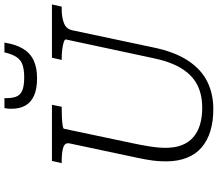

<svg xmlns="http://www.w3.org/2000/svg" viewBox="-78 -886 981 865"><g transform="rotate(-90 412.5 -453.5)"><path d="M200 -348Q192 -310 187.5 -283Q183 -256 181 -236.5Q179 -217 179 -198Q179 -156 191 -125Q203 -94 226.5 -73.5Q250 -53 283.5 -43Q317 -33 359 -33Q420 -33 464 -56Q508 -79 538 -128.5Q568 -178 584 -258L667 -646Q669 -652 656 -656.5Q643 -661 623 -663.5Q603 -666 584 -666H575L585 -710H825L815 -666H804Q767 -666 741 -656Q715 -646 709 -620L631 -252Q611 -156 571.5 -96.5Q532 -37 477 -10Q422 17 354 17Q299 17 255.5 4Q212 -9 181 -35.5Q150 -62 134 -102.5Q118 -143 118 -196Q118 -214 119.5 -234.5Q121 -255 126 -283.5Q131 -312 140 -353L199 -631Q203 -652 180.5 -659Q158 -666 121 -666H110L120 -710H373L364 -666H355Q336 -666 315.5 -665Q295 -664 280.5 -662Q266 -660 265 -656ZM493 -777Q539 -777 572 -792Q605 -807 625 -839.5Q645 -872 653 -924H609Q601 -889 588 -869.5Q575 -850 553 -842.5Q531 -835 496 -835Q457 -835 436.5 -844Q416 -853 409 -872.5Q402 -892 403 -924H358Q356 -915 355.5 -907.5Q355 -900 355 -892Q355 -856 369 -830.5Q383 -805 413.5 -791Q444 -777 493 -777Z"/></g></svg>

Font: Roboto Serif ExtraLight
Style: Italic
Weight: 250
Italic angle: -10°
Designer: Greg Gazdowicz
Foundry: Commercial Type
Version: Version 1.008